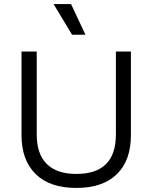

<svg xmlns="http://www.w3.org/2000/svg" viewBox="-20 -914 751 946"><path d="M356 12Q225 12 155.5 -56.5Q86 -125 86 -248V-660H161V-251Q161 -155 210.5 -106Q260 -57 356 -57Q551 -57 551 -251V-660H625V-248Q625 -123 555.5 -55.5Q486 12 356 12ZM335 -743 244 -894H330L401 -743Z"/></svg>

Font: Bricolage Grotesque 12pt Light
Style: Regular
Weight: 300
Designer: Mathieu Triay
Foundry: Atelier Triay
Version: Version 1.001; ttfautohint (v1.8.4.7-5d5b);gftools[0.9.33.de